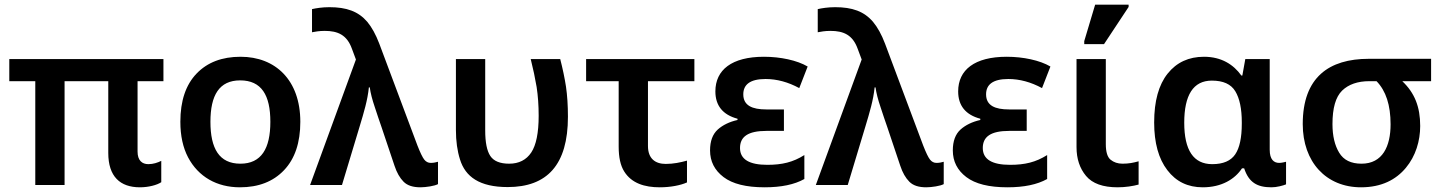

<svg xmlns="http://www.w3.org/2000/svg" viewBox="-20 -796 6216 826"><path d="M582 9.8C619.1 9.8 655.8 0 673.8 -12.2V-104C658.2 -96.2 639.2 -89.8 618.2 -89.8C591.3 -89.8 571.8 -105.5 571.8 -144V-446.8H683.1V-542H20V-446.8H131.8V0H257.8V-446.8H445.8V-138.2C445.8 -36.6 496.6 9.8 582 9.8Z M1272 -272C1272 -451.7 1164.6 -551.8 1015.1 -551.8C935.1 -551.8 872.1 -527.8 825.7 -479.5C779.3 -431.2 755.9 -362.3 755.9 -272C755.9 -211.9 767.1 -161.1 789.1 -119.1C833.5 -35.2 913.1 9.8 1012.2 9.8C1091.8 9.8 1155.3 -14.6 1202.1 -64C1248.5 -112.8 1272 -182.1 1272 -272ZM885.3 -272C885.3 -386.7 923.3 -450.2 1013.2 -450.2C1105 -450.2 1143.1 -386.7 1143.1 -272C1143.1 -157.2 1104.5 -91.8 1014.2 -91.8C922.9 -91.8 885.3 -157.2 885.3 -272Z M1789.1 9.8C1801.3 9.8 1814.9 8.3 1830.1 5.9C1845.2 3.4 1856.9 0 1864.3 -3.9V-100.1C1854.5 -97.7 1846.7 -95.2 1833 -95.2C1821.8 -95.2 1812.5 -100.1 1805.2 -109.4C1797.9 -118.7 1788.1 -138.7 1775.9 -169.9L1611.8 -607.9C1596.7 -647.9 1579.1 -679.2 1560.1 -702.1C1521.5 -747.1 1470.7 -765.1 1397 -765.1C1366.2 -765.1 1339.4 -760.7 1322.3 -756.8V-657.2C1335.4 -659.7 1353 -663.1 1377 -663.1C1433.1 -663.1 1472.7 -646 1494.1 -585.9L1511.2 -540L1314 0H1451.2L1527.8 -253.9C1545.4 -312.5 1561.5 -365.2 1566.9 -419.9H1570.8C1574.2 -395 1581.5 -367.2 1592.3 -335.4C1602.5 -303.7 1612.3 -275.4 1621.1 -250L1677.2 -83C1687 -53.2 1700.2 -30.3 1716.3 -14.2C1732.4 2 1756.3 9.8 1789.1 9.8Z M2164.1 8.8C2333.5 8.8 2423.3 -86.4 2423.3 -293.9C2423.3 -342.3 2420.4 -385.3 2415 -422.9C2409.2 -460.4 2400.9 -500 2390.1 -542H2263.2C2273.9 -499.5 2282.2 -459.5 2288.6 -421.9C2294.4 -384.3 2297.4 -342.8 2297.4 -297.9C2297.4 -224.6 2286.6 -171.9 2265.6 -140.1C2244.1 -107.9 2212.4 -91.8 2170.4 -91.8C2130.9 -91.8 2104 -103 2089.4 -125C2074.7 -147 2067.4 -183.6 2067.4 -234.9V-542H1941.4V-236.8C1941.4 -189 1947.3 -146.5 1959 -109.9C1981.9 -35.6 2043 8.8 2164.1 8.8Z M2818.4 9.8C2865.2 9.8 2908.7 1 2935.5 -11.2V-105C2907.7 -97.2 2877 -90.8 2844.2 -90.8C2799.3 -90.8 2767.6 -113.3 2767.6 -168V-446.8H2967.3V-542H2501.5V-446.8H2641.6V-165C2641.6 -119.1 2649.4 -83.5 2665.5 -58.1C2697.3 -7.3 2753.4 9.8 2818.4 9.8Z M3269.5 9.8C3340.8 9.8 3397.9 -2 3440.4 -25.9V-128.9C3391.6 -98.1 3344.7 -86.9 3280.8 -86.9C3204.6 -86.9 3163.6 -109.9 3163.6 -159.2C3163.6 -208 3197.8 -232.9 3277.8 -232.9H3352.5V-325.2H3276.4C3216.3 -325.2 3177.7 -341.8 3177.7 -390.1C3177.7 -431.2 3205.6 -456.1 3273.4 -456.1C3322.3 -456.1 3370.6 -442.9 3418.5 -417L3454.6 -509.8C3409.2 -536.6 3337.4 -551.8 3266.6 -551.8C3127.9 -551.8 3057.6 -495.1 3057.6 -402.8C3057.6 -341.8 3089.4 -302.2 3152.8 -285.2V-279.8C3118.2 -272 3089.8 -258.3 3067.9 -238.8C3045.9 -218.8 3034.7 -189 3034.7 -148.9C3034.7 -101.6 3054.2 -63.5 3092.8 -34.2C3131.3 -4.9 3189.9 9.8 3269.5 9.8Z M3964.8 9.8C3977.1 9.8 3990.7 8.3 4005.9 5.9C4021 3.4 4032.7 0 4040 -3.9V-100.1C4030.3 -97.7 4022.5 -95.2 4008.8 -95.2C3997.6 -95.2 3988.3 -100.1 3981 -109.4C3973.6 -118.7 3963.9 -138.7 3951.7 -169.9L3787.6 -607.9C3772.5 -647.9 3754.9 -679.2 3735.8 -702.1C3697.3 -747.1 3646.5 -765.1 3572.8 -765.1C3542 -765.1 3515.1 -760.7 3498 -756.8V-657.2C3511.2 -659.7 3528.8 -663.1 3552.7 -663.1C3608.9 -663.1 3648.4 -646 3669.9 -585.9L3687 -540L3489.7 0H3627L3703.6 -253.9C3721.2 -312.5 3737.3 -365.2 3742.7 -419.9H3746.6C3750 -395 3757.3 -367.2 3768.1 -335.4C3778.3 -303.7 3788.1 -275.4 3796.9 -250L3853 -83C3862.8 -53.2 3876 -30.3 3892.1 -14.2C3908.2 2 3932.1 9.8 3964.8 9.8Z M4314 9.8C4385.3 9.8 4442.4 -2 4484.9 -25.9V-128.9C4436 -98.1 4389.2 -86.9 4325.2 -86.9C4249 -86.9 4208 -109.9 4208 -159.2C4208 -208 4242.2 -232.9 4322.3 -232.9H4397V-325.2H4320.8C4260.7 -325.2 4222.2 -341.8 4222.2 -390.1C4222.2 -431.2 4250 -456.1 4317.9 -456.1C4366.7 -456.1 4415 -442.9 4462.9 -417L4499 -509.8C4453.6 -536.6 4381.8 -551.8 4311 -551.8C4172.4 -551.8 4102.1 -495.1 4102.1 -402.8C4102.1 -341.8 4133.8 -302.2 4197.3 -285.2V-279.8C4162.6 -272 4134.3 -258.3 4112.3 -238.8C4090.3 -218.8 4079.1 -189 4079.1 -148.9C4079.1 -101.6 4098.6 -63.5 4137.2 -34.2C4175.8 -4.9 4234.4 9.8 4314 9.8Z M4729.5 -606 4835.4 -766.1V-775.9H4691.4L4644.5 -619.1V-606ZM4788.1 9.8C4821.8 9.8 4855.5 4.4 4878.4 -2V-102.1C4855.5 -95.7 4835.9 -91.8 4809.1 -91.8C4788.6 -91.8 4771.5 -97.7 4757.8 -108.9C4744.1 -120.1 4737.3 -142.6 4737.3 -175.8V-542H4611.3V-163.1C4611.3 -112.8 4625 -71.8 4652.3 -39.1C4679.7 -6.3 4725.1 9.8 4788.1 9.8Z M5154.3 9.8C5235.8 9.8 5292.5 -25.4 5323.2 -71.8H5332.5C5352.5 -10.7 5389.2 9.8 5449.7 9.8C5460.9 9.8 5472.7 8.3 5485.4 5.4C5498 2.4 5507.3 -0.5 5512.7 -2.9V-100.1C5506.8 -98.6 5493.2 -95.2 5483.4 -95.2C5460.4 -95.2 5442.4 -109.4 5442.4 -151.9V-542H5337.4L5324.7 -471.2H5320.3C5287.1 -517.6 5235.4 -551.8 5159.7 -551.8C5094.2 -551.8 5042 -527.8 5003.4 -479.5C4964.8 -431.2 4945.3 -361.3 4945.3 -269C4945.3 -181.2 4964.4 -112.8 5002 -64C5039.6 -14.6 5090.3 9.8 5154.3 9.8ZM5195.3 -89.8C5114.7 -89.8 5074.7 -149.4 5074.7 -268.1C5074.7 -386.7 5113.3 -449.2 5193.4 -449.2C5242.2 -449.2 5275.9 -434.1 5294.4 -403.3C5313 -372.6 5322.3 -328.1 5322.3 -270V-264.2C5322.3 -204.1 5313 -159.7 5293.9 -131.8C5274.9 -104 5242.2 -89.8 5195.3 -89.8Z M5835.4 9.8C5923.8 9.8 5986.3 -23.4 6028.3 -74.2C6070.3 -124.5 6089.8 -189.9 6089.8 -253.9C6089.8 -336.4 6065.9 -396.5 6012.7 -446.8H6136.7V-543H5868.7C5697.8 -543 5584.5 -463.9 5584.5 -262.2C5584.5 -99.6 5684.6 9.8 5835.4 9.8ZM5837.4 -91.8C5792 -91.8 5760.3 -107.4 5741.2 -139.2C5722.2 -170.4 5712.4 -211.4 5712.4 -262.2C5712.4 -331.1 5726.1 -378.9 5753.9 -406.2C5781.7 -433.1 5820.8 -446.8 5871.6 -446.8H5901.9C5942.4 -405.3 5962.4 -343.8 5962.4 -261.2C5962.4 -167 5928.2 -91.8 5837.4 -91.8Z"/></svg>

Font: Noto Reveo Sans
Style: Regular
Weight: 600
Designer: Monotype Design Team
Foundry: Monotype Imaging Inc.
Version: Version 2.007